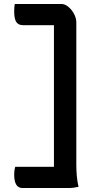

<svg xmlns="http://www.w3.org/2000/svg" viewBox="-20 -780 490 961"><path d="M54 -760H288Q305 -760 322 -746Q339 -732 350.5 -710.5Q362 -689 362 -668V45Q362 74 364.5 101.5Q367 129 373 155Q360 158 348.5 159.5Q337 161 323 161H92Q51 161 51 93Q51 72 56 55H250V-654H95Q72 -654 61.5 -670Q51 -686 51 -723Q51 -745 54 -760Z"/></svg>

Font: Recursive Sn Csl St Med
Style: Regular
Weight: 500
Version: Version 1.079;hotconv 1.0.112;makeotfexe 2.5.65598; ttfautoh